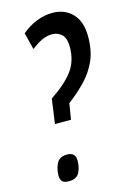

<svg xmlns="http://www.w3.org/2000/svg" viewBox="-116 -807 580 867"><g transform="rotate(-15 174.0 -373.0)"><path d="M101 -262 117 -377Q189 -425 222.5 -470.5Q256 -516 256 -581Q256 -623 237.5 -640Q219 -657 192 -657Q168 -657 144.5 -646Q121 -635 95 -614L75 -693Q106 -720 144 -735Q182 -750 218 -750Q277 -750 312.5 -712.5Q348 -675 348 -605Q348 -540 327 -493Q306 -446 270 -408.5Q234 -371 188 -336L176 -262ZM56 -35Q57 -67 70 -91Q83 -115 118 -115Q157 -115 157 -76Q157 -44 144 -20Q131 4 96 4Q74 4 65 -5Q56 -14 56 -35Z"/></g></svg>

Font: Georama Condensed Medium
Style: Italic
Weight: 500
Width: 3
Italic angle: -9°
Designer: Jean-Baptiste Levee
Foundry: Production Type
Version: Version 1.000